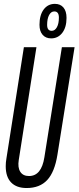

<svg xmlns="http://www.w3.org/2000/svg" viewBox="-20 -938 396 968"><path d="M114.4 10Q63.3 10 36.1 -18.1Q8.9 -46.1 8.9 -99.7Q8.9 -111.4 9.7 -119.3Q10.5 -127.2 12.5 -139.8L100.4 -700H163.7L74.6 -131.5Q68.5 -93.6 82.2 -72.1Q95.9 -50.5 126.2 -50.5Q189.1 -50.5 203.8 -145.3L292 -700H356L269.4 -157.1Q255.5 -70.6 218 -30.3Q180.4 10 114.4 10ZM237.8 -744.5Q210.7 -744.5 194.9 -762.5Q179.1 -780.6 179.1 -812.9Q179.1 -861.8 200.2 -890.1Q221.4 -918.5 256.7 -918.5Q284.5 -918.5 299.9 -900.1Q315.4 -881.7 315.4 -848Q315.4 -800.2 293.9 -772.3Q272.4 -744.5 237.8 -744.5ZM240.8 -782.6Q256.6 -782.6 266.8 -800.6Q276.9 -818.7 276.9 -849.3Q276.9 -880.4 253.7 -880.4Q237.5 -880.4 227.5 -862Q217.6 -843.6 217.6 -812.3Q217.6 -782.6 240.8 -782.6Z"/></svg>

Font: Georama ExtraCondensed Thin
Style: Italic
Weight: 100
Width: 2
Italic angle: -9°
Designer: Jean-Baptiste Levee
Foundry: Production Type
Version: Version 1.001